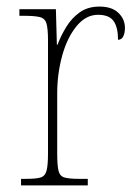

<svg xmlns="http://www.w3.org/2000/svg" viewBox="-20 -564 413 584"><path d="M44 0V-20H59Q89 -20 103 -24Q117 -28 121.5 -44.5Q126 -61 126 -97V-441Q126 -476 121.5 -492Q117 -508 101.5 -512Q86 -516 51 -516H39V-536H150L153 -428H155Q165 -455 181.5 -482Q198 -509 222.5 -526.5Q247 -544 283 -544Q320 -544 340 -525Q360 -506 360 -479Q360 -464 355 -453.5Q350 -443 339 -443Q339 -481 325.5 -500Q312 -519 278 -519Q241 -519 212.5 -484Q184 -449 169 -394Q154 -339 154 -280V-97Q154 -61 158 -44.5Q162 -28 176.5 -24Q191 -20 221 -20H247V0Z"/></svg>

Font: Noto Serif Ethiopic SemiCondensed Thin
Style: Regular
Weight: 100
Width: 4
Designer: Monotype Design Team
Foundry: Monotype Imaging Inc.
Version: Version 2.102; ttfautohint (v1.8.4.7-5d5b)